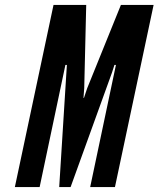

<svg xmlns="http://www.w3.org/2000/svg" viewBox="-20 -755 640 775"><path d="M40 0H140L238 -464.5L244 -493H250L248 -462L219 0H265L432 -462L442 -493H448L441 -460L344 0H444L600 -735H468L332 -399L319 -360H317L320 -399L328 -735H196Z"/></svg>

Font: League Gothic
Style: Italic
Weight: 400
Designer: The League of Moveable Type
Version: Version 1.600; ttfautohint (v1.8.3)